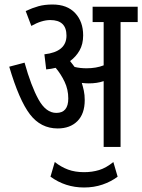

<svg xmlns="http://www.w3.org/2000/svg" viewBox="-20 -652 631 852"><path d="M515 0V-554H591V-622H391V-554H440V-362Q407 -349 364 -349Q335 -349 311 -355Q301 -369 291 -381Q317 -400 333 -428Q349 -456 349 -495Q349 -556 313.5 -594Q278 -632 213 -632Q178 -632 151 -624.5Q124 -617 94 -603L119 -537Q165 -563 203 -563Q275 -563 275 -494Q275 -422 177 -411L185 -344Q207 -346 227 -351Q250 -324 266.5 -289.5Q283 -255 283 -215Q283 -151 230 -151Q184 -151 151 -210.5Q118 -270 89 -374L21 -356Q65 -207 113 -144.5Q161 -82 236 -82Q291 -82 323.5 -114.5Q356 -147 356 -208Q356 -231 352 -249.5Q348 -268 343 -284Q360 -282 374 -282Q411 -282 440 -292V0ZM502 132 483 67Q451 93 420 102.5Q389 112 353 112Q313 112 282 100.5Q251 89 223 67L204 132Q270 180 353 180Q397 180 435 167Q473 154 502 132Z"/></svg>

Font: Noto Sans Devanagari Extra Condensed
Style: Regular
Weight: 400
Width: 2
Designer: Monotype Design Team
Foundry: Monotype Imaging Inc.
Version: 1.000